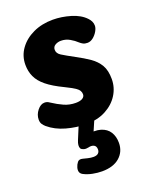

<svg xmlns="http://www.w3.org/2000/svg" viewBox="-151 -635 779 981"><g transform="rotate(-20 239.0 -144.5)"><path d="M432.3 -492.8Q440.1 -484.8 445.6 -474.1Q451.1 -463.3 451.1 -450.1Q451.1 -436.6 441.5 -420.1Q431.9 -403.6 417.2 -391.8Q402.6 -380.1 386.1 -380.1Q371.4 -380.1 362.3 -385.1Q353.1 -390.1 345.3 -397.1Q330.7 -411.3 308.7 -424Q286.8 -436.7 261.1 -436.7Q243.7 -436.7 229.8 -428.4Q215.9 -420.2 215.9 -403.6Q215.9 -384.2 236.4 -371.3Q256.9 -358.4 303.7 -333.1Q343.3 -312.2 373.9 -291.1Q404.4 -269.9 421.7 -240.7Q438.9 -211.4 438.9 -164.4Q438.9 -118.2 414.3 -79Q389.8 -39.8 344.9 -15.9Q300.1 8 239.4 8Q184.4 8 130.4 -7.2Q76.4 -22.3 38.4 -54.6Q29.9 -62.1 23.4 -71.6Q16.9 -81 16.9 -96.6Q16.9 -123.1 34.9 -145.8Q53 -168.4 73.9 -168.4Q82 -168.4 87.9 -166.4Q93.8 -164.4 100.8 -159.4Q132.8 -138.3 162.1 -125.3Q191.4 -112.3 225.4 -112.3Q248.7 -112.3 261.5 -120.1Q274.3 -127.9 274.3 -141.3Q274.3 -162.6 253.1 -177Q231.8 -191.4 197.1 -208.1Q140.2 -235.3 108 -261.7Q75.8 -288 62.3 -317.7Q48.8 -347.3 48.8 -382.9Q48.8 -431.1 76.4 -469.3Q104 -507.6 151.4 -529.8Q198.8 -552.1 258.8 -552.1Q305.8 -552.1 355 -537.5Q404.2 -522.9 432.3 -492.8ZM231.7 262.4Q207.4 262.4 180.9 257.2Q154.4 251.9 132.9 240.7Q120.6 233.9 117.8 223.2Q115.1 212.6 119.1 199.6Q123.1 185.6 132.2 174.2Q141.3 162.9 160.1 167.9Q169.1 170.3 185.3 174.2Q201.4 178.1 215.4 178.1Q233 178.1 241.3 170.4Q249.7 162.8 249.7 149.8Q249.7 131.8 237.4 125.4Q225.1 119.1 206.8 123.8Q193.8 127 182.4 123.9Q171 120.8 166 113.8Q162 105.8 163 94.8Q164 83.9 170 69.9L198.9 0H284.1L249.8 79.3L216.9 61.3Q266.7 50.8 298.7 60.6Q330.7 70.4 346.2 95.1Q361.8 119.7 361.8 154.4Q361.8 202.1 327.6 232.3Q293.3 262.4 231.7 262.4Z"/></g></svg>

Font: Playpen Sans Arabic
Style: Regular
Weight: 400
Designer: Azza Alameddine, Laura Meseguer, Veronika Burian, José Scaglione
Foundry: TypeTogether
Version: Version 2.000